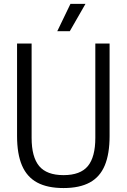

<svg xmlns="http://www.w3.org/2000/svg" viewBox="-20 -966 657 996"><path d="M309.5 9.5Q226 9.5 172.8 -19.2Q119.5 -48 94 -107.8Q68.5 -167.5 68.5 -260.5V-740H144V-251Q144 -151.5 183.2 -104.5Q222.5 -57.5 309.5 -57.5Q397 -57.5 435.8 -104.5Q474.5 -151.5 474.5 -251V-740H548.5V-260.5Q548.5 -167.5 523.5 -107.8Q498.5 -48 445.5 -19.2Q392.5 9.5 309.5 9.5ZM277 -804 345.5 -946H423.5L342 -804Z"/></svg>

Font: Encode Sans SC Condensed
Style: Regular
Weight: 400
Width: 3
Designer: Multiple Designers
Foundry: Impallari Type
Version: Version 3.002